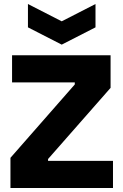

<svg xmlns="http://www.w3.org/2000/svg" viewBox="-20 -935 613 955"><path d="M32 0V-150L352 -515V-525H40V-660H530V-498L219 -144V-135H542V0ZM119 -915 287 -829 455 -915V-799L287 -713L119 -799Z"/></svg>

Font: Bricolage Grotesque 24pt ExtraBold
Style: Regular
Weight: 800
Designer: Mathieu Triay
Foundry: Atelier Triay
Version: Version 1.001;gftools[0.9.33.dev8+g029e19f]